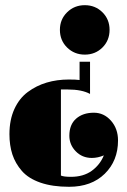

<svg xmlns="http://www.w3.org/2000/svg" viewBox="-20 -532 487 734"><path d="M324.2 -295.9V-172.9Q293 -189.9 238.8 -189.9H212.9V139.2Q224.1 144 251 144Q298.8 144 330.6 121.1Q362.3 98.1 377 62Q354 71.8 331.1 71.8Q294.4 71.8 269.8 46.6Q245.1 21.5 245.1 -13.2Q245.1 -55.7 271 -78.4Q296.9 -101.1 338.9 -101.1Q377.4 -101.1 404.3 -70.6Q431.2 -40 431.2 4.9Q431.2 82.5 380.4 132.3Q329.6 182.1 244.1 182.1Q180.7 182.1 134.8 166.3Q88.9 150.4 63.7 121.6Q38.6 92.8 27.3 58.3Q16.1 23.9 16.1 -19Q16.1 -73.7 34.9 -115Q53.7 -156.2 86.4 -180.4Q119.1 -204.6 158.4 -216.3Q197.8 -228 243.2 -228Q272 -228 284.2 -226.1V-295.9ZM398.9 -418Q398.9 -377.4 371.6 -350.3Q344.2 -323.2 304.2 -323.2Q264.2 -323.2 236.6 -350.3Q209 -377.4 209 -418Q209 -458 236.6 -485.1Q264.2 -512.2 304.2 -512.2Q344.2 -512.2 371.6 -485.1Q398.9 -458 398.9 -418Z"/></svg>

Font: Lletraferida
Style: Heavy
Weight: 900
Designer: Josep Patau Bellart
Foundry: Josep Patau Bellart
Version: Version 1.000